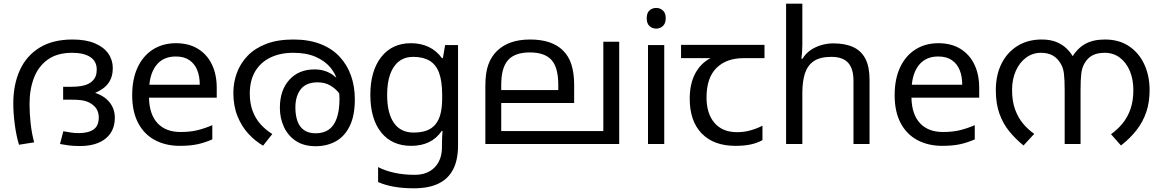

<svg xmlns="http://www.w3.org/2000/svg" viewBox="-20 -780 6286 1040"><path d="M373 -566Q445 -566 493.5 -545.5Q542 -525 566.5 -490Q591 -455 591 -411Q591 -363 567 -329.5Q543 -296 489 -274L485 -280Q542 -264 572 -227.5Q602 -191 602 -143Q602 -70 552 -29.5Q502 11 413 11Q377 11 351 7.5Q325 4 305 0L323 -69Q345 -65 365 -62Q385 -59 406 -59Q458 -59 486.5 -78.5Q515 -98 515 -144Q515 -163 508 -180Q501 -197 485 -210Q469 -224 445 -232Q421 -240 368 -240H322V-310H367Q405 -310 434 -317Q463 -324 480 -341Q492 -352 498 -367Q504 -382 504 -403Q504 -448 469 -471Q434 -494 371 -494Q290 -494 239 -457.5Q188 -421 164 -358.5Q140 -296 140 -217Q140 -165 146 -111Q152 -57 165 -9L83 4Q68 -45 60 -106Q52 -167 52 -219Q52 -322 87.5 -400Q123 -478 194.5 -522Q266 -566 373 -566Z M933 -546Q1002 -546 1051.5 -516Q1101 -486 1127.5 -431.5Q1154 -377 1154 -304V-251H787Q789 -160 833.5 -112.5Q878 -65 958 -65Q1009 -65 1048.5 -74.5Q1088 -84 1130 -102V-25Q1089 -7 1049 1.5Q1009 10 954 10Q878 10 819.5 -21Q761 -52 728.5 -113.5Q696 -175 696 -264Q696 -352 725.5 -415Q755 -478 808.5 -512Q862 -546 933 -546ZM932 -474Q869 -474 832.5 -433.5Q796 -393 789 -321H1062Q1062 -367 1048 -401Q1034 -435 1005.5 -454.5Q977 -474 932 -474Z M1569 -566Q1652 -566 1714.5 -542Q1777 -518 1818.5 -474Q1860 -430 1881 -371Q1902 -312 1902 -242Q1902 -153 1874 -96.5Q1846 -40 1798 -14Q1750 12 1690 12Q1625 12 1582 -17Q1539 -46 1517.5 -93.5Q1496 -141 1496 -196Q1496 -291 1547 -347.5Q1598 -404 1684 -404Q1740 -404 1781.5 -375Q1823 -346 1847 -301Q1871 -256 1873 -206L1848 -209Q1841 -240 1821.5 -268.5Q1802 -297 1771.5 -315.5Q1741 -334 1701 -334Q1638 -334 1609 -296.5Q1580 -259 1580 -198Q1580 -156 1591 -124.5Q1602 -93 1626.5 -75.5Q1651 -58 1690 -58Q1731 -58 1759.5 -77Q1788 -96 1803.5 -138Q1819 -180 1819 -248Q1819 -250 1817.5 -270Q1816 -290 1812 -310Q1811 -315 1811 -323Q1811 -331 1809 -335Q1800 -378 1770 -414Q1740 -450 1690 -472Q1640 -494 1569 -494Q1497 -494 1444 -468Q1391 -442 1362 -393Q1333 -344 1333 -273Q1333 -221 1348 -180Q1363 -139 1390.5 -108Q1418 -77 1455 -54L1405 9Q1362 -16 1325.5 -55.5Q1289 -95 1266.5 -150.5Q1244 -206 1244 -277Q1244 -333 1263 -385Q1282 -437 1321.5 -478Q1361 -519 1422.5 -542.5Q1484 -566 1569 -566Z M2206 -546Q2259 -546 2301.5 -526Q2344 -506 2374 -465H2379L2391 -536H2461V9Q2461 85 2435 136.5Q2409 188 2356 214Q2303 240 2221 240Q2163 240 2114.5 231.5Q2066 223 2028 206V125Q2066 145 2117 156Q2168 167 2226 167Q2295 167 2334.5 126.5Q2374 86 2374 16V-5Q2374 -17 2375 -39.5Q2376 -62 2377 -71H2373Q2345 -30 2303.5 -10Q2262 10 2207 10Q2103 10 2044.5 -63Q1986 -136 1986 -267Q1986 -395 2044.5 -470.5Q2103 -546 2206 -546ZM2218 -472Q2173 -472 2141.5 -448Q2110 -424 2093.5 -378Q2077 -332 2077 -266Q2077 -167 2113.5 -114.5Q2150 -62 2220 -62Q2261 -62 2290 -72.5Q2319 -83 2338 -105.5Q2357 -128 2366 -163Q2375 -198 2375 -246V-267Q2375 -340 2358.5 -385Q2342 -430 2307 -451Q2272 -472 2218 -472Z M3334 -554V0H2609V-313Q2609 -387 2625.5 -431Q2642 -475 2672 -504Q2704 -535 2748.5 -550.5Q2793 -566 2851 -566Q2911 -566 2955.5 -551Q3000 -536 3029 -507Q3061 -476 3075.5 -429.5Q3090 -383 3090 -322V-222H2695V-70H3248V-554ZM2850 -496Q2769 -496 2732 -454.5Q2695 -413 2695 -321V-292H3004V-320Q3004 -415 2967 -455.5Q2930 -496 2850 -496Z M3578 -536V0H3490V-536ZM3535 -737Q3555 -737 3570.5 -723.5Q3586 -710 3586 -681Q3586 -653 3570.5 -639Q3555 -625 3535 -625Q3513 -625 3498 -639Q3483 -653 3483 -681Q3483 -710 3498 -723.5Q3513 -737 3535 -737Z M3964 10Q3846 10 3781 -57Q3716 -124 3716 -245Q3716 -325 3745 -380.5Q3774 -436 3828 -465H3669V-537H4121V-465H4008Q3914 -465 3860.5 -411.5Q3807 -358 3807 -252Q3807 -165 3850 -114.5Q3893 -64 3973 -64Q4010 -64 4044 -73.5Q4078 -83 4110 -99V-21Q4081 -5 4046 2.5Q4011 10 3964 10Z M4326 -537Q4326 -518 4324.5 -498Q4323 -478 4321 -462H4327Q4344 -490 4370 -508Q4396 -526 4428 -535.5Q4460 -545 4494 -545Q4559 -545 4602.5 -524.5Q4646 -504 4668 -461Q4690 -418 4690 -349V0H4603V-343Q4603 -408 4574 -440Q4545 -472 4483 -472Q4423 -472 4389 -449.5Q4355 -427 4340.5 -383.5Q4326 -340 4326 -277V0H4238V-760H4326Z M5063 -546Q5132 -546 5181.5 -516Q5231 -486 5257.5 -431.5Q5284 -377 5284 -304V-251H4917Q4919 -160 4963.5 -112.5Q5008 -65 5088 -65Q5139 -65 5178.5 -74.5Q5218 -84 5260 -102V-25Q5219 -7 5179 1.5Q5139 10 5084 10Q5008 10 4949.5 -21Q4891 -52 4858.5 -113.5Q4826 -175 4826 -264Q4826 -352 4855.5 -415Q4885 -478 4938.5 -512Q4992 -546 5063 -546ZM5062 -474Q4999 -474 4962.5 -433.5Q4926 -393 4919 -321H5192Q5192 -367 5178 -401Q5164 -435 5135.5 -454.5Q5107 -474 5062 -474Z M5623 -566Q5669 -566 5702 -552.5Q5735 -539 5758 -516.5Q5781 -494 5797 -465L5784 -466Q5815 -518 5858 -542Q5901 -566 5965 -566Q6042 -566 6096 -529.5Q6150 -493 6178.5 -431Q6207 -369 6207 -292Q6207 -226 6189 -173Q6171 -120 6136.5 -75.5Q6102 -31 6052 8L5998 -53Q6033 -78 6060.5 -111.5Q6088 -145 6103.5 -189.5Q6119 -234 6119 -292Q6119 -350 6100 -395.5Q6081 -441 6046 -467.5Q6011 -494 5964 -494Q5923 -494 5896.5 -479.5Q5870 -465 5854 -436Q5841 -414 5837 -382Q5833 -350 5833 -291V0H5747V-291Q5747 -348 5743 -381Q5739 -414 5725 -436Q5708 -465 5682 -479.5Q5656 -494 5619 -494Q5573 -494 5537.5 -467.5Q5502 -441 5482 -395.5Q5462 -350 5462 -292Q5462 -232 5478.5 -187Q5495 -142 5522 -110Q5549 -78 5582 -55L5524 8Q5481 -27 5447 -68.5Q5413 -110 5393.5 -164.5Q5374 -219 5374 -292Q5374 -373 5404.5 -434.5Q5435 -496 5491 -531Q5547 -566 5623 -566Z"/></svg>

Font: lmalayalam85
Style: Book
Weight: 400
Designer: Jelle Bosma - Monotype Design Team
Foundry: Monotype Imaging Inc.
Version: Version 2.003